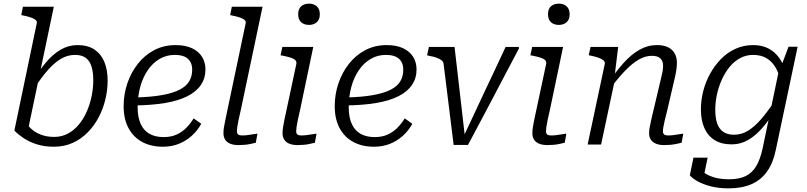

<svg xmlns="http://www.w3.org/2000/svg" viewBox="-20 -795 4437 1056"><path d="M278 -42Q320 -42 354 -60.5Q388 -79 414 -110.5Q440 -142 457.5 -182Q475 -222 484 -266.5Q493 -311 493 -354Q493 -397 483.5 -428.5Q474 -460 452 -476.5Q430 -493 393 -493Q351 -493 315 -471.5Q279 -450 244 -410.5Q209 -371 172 -314L159 -346Q195 -407 233 -452Q271 -497 314 -522Q357 -547 406 -547Q463 -547 499.5 -522.5Q536 -498 554 -454.5Q572 -411 572 -351Q572 -300 559.5 -248Q547 -196 522.5 -149.5Q498 -103 462 -66.5Q426 -30 379.5 -9Q333 12 276 12Q225 12 183.5 -1Q142 -14 110.5 -35Q79 -56 59 -77L182 -666Q185 -678 176 -685.5Q167 -693 149.5 -699Q132 -705 107 -710L97 -712L106 -758H276L132 -71Q125 -77 120.5 -85Q116 -93 114 -101Q112 -109 113 -117Q114 -125 117 -133Q127 -111 148 -90Q169 -69 202 -55.5Q235 -42 278 -42Z M876 12Q811 12 762.5 -14Q714 -40 687 -90Q660 -140 660 -211Q660 -277 680.5 -337Q701 -397 738.5 -444.5Q776 -492 828.5 -519.5Q881 -547 946 -547Q1000 -547 1036.5 -529.5Q1073 -512 1091.5 -482Q1110 -452 1110 -413Q1110 -365 1085 -328Q1060 -291 1011 -266Q962 -241 888 -228.5Q814 -216 716 -215L722 -259Q810 -261 871 -272Q932 -283 968.5 -302Q1005 -321 1021 -348.5Q1037 -376 1037 -412Q1037 -438 1026 -456.5Q1015 -475 994 -484Q973 -493 941 -493Q895 -493 857 -470.5Q819 -448 792 -408Q765 -368 751 -316Q737 -264 737 -205Q737 -150 754 -113Q771 -76 803 -58.5Q835 -41 880 -41Q921 -41 951.5 -55Q982 -69 1005 -92.5Q1028 -116 1045 -144L1087 -114Q1065 -75 1033.5 -47Q1002 -19 962.5 -3.5Q923 12 876 12Z M1331 -666Q1334 -678 1325 -685.5Q1316 -693 1298.5 -699Q1281 -705 1255 -710L1246 -712L1255 -758H1424L1305 -193Q1297 -159 1292 -135Q1287 -111 1285 -96.5Q1283 -82 1283 -73Q1283 -61 1290 -55.5Q1297 -50 1310 -50Q1327 -50 1342 -52Q1357 -54 1371 -56.5Q1385 -59 1396 -60L1387 -10Q1374 -7 1358.5 -3.5Q1343 0 1326 1.5Q1309 3 1291 3Q1266 3 1247.5 -4Q1229 -11 1219 -26Q1209 -41 1209 -62Q1209 -77 1211.5 -94Q1214 -111 1220 -138Q1226 -165 1234 -205Z M1534 -62Q1534 -77 1536.5 -94Q1539 -111 1544.5 -137.5Q1550 -164 1559 -205L1610 -444Q1612 -457 1603.5 -465Q1595 -473 1577 -478.5Q1559 -484 1534 -489L1523 -491L1533 -537H1703L1631 -193Q1623 -159 1618 -135Q1613 -111 1611 -96.5Q1609 -82 1609 -73Q1609 -61 1615.5 -55.5Q1622 -50 1636 -50Q1652 -50 1667.5 -52Q1683 -54 1697 -56.5Q1711 -59 1721 -60L1712 -10Q1699 -7 1683.5 -3.5Q1668 0 1651 1.5Q1634 3 1616 3Q1592 3 1573 -4Q1554 -11 1544 -26Q1534 -41 1534 -62ZM1620 -717Q1620 -746 1636.5 -760.5Q1653 -775 1680 -775Q1705 -775 1722 -760.5Q1739 -746 1739 -717Q1739 -687 1722 -672.5Q1705 -658 1680 -658Q1653 -658 1636.5 -672.5Q1620 -687 1620 -717Z M2037 12Q1972 12 1923.5 -14Q1875 -40 1848 -90Q1821 -140 1821 -211Q1821 -277 1841.5 -337Q1862 -397 1899.5 -444.5Q1937 -492 1989.5 -519.5Q2042 -547 2107 -547Q2161 -547 2197.5 -529.5Q2234 -512 2252.5 -482Q2271 -452 2271 -413Q2271 -365 2246 -328Q2221 -291 2172 -266Q2123 -241 2049 -228.5Q1975 -216 1877 -215L1883 -259Q1971 -261 2032 -272Q2093 -283 2129.5 -302Q2166 -321 2182 -348.5Q2198 -376 2198 -412Q2198 -438 2187 -456.5Q2176 -475 2155 -484Q2134 -493 2102 -493Q2056 -493 2018 -470.5Q1980 -448 1953 -408Q1926 -368 1912 -316Q1898 -264 1898 -205Q1898 -150 1915 -113Q1932 -76 1964 -58.5Q1996 -41 2041 -41Q2082 -41 2112.5 -55Q2143 -69 2166 -92.5Q2189 -116 2206 -144L2248 -114Q2226 -75 2194.5 -47Q2163 -19 2123.5 -3.5Q2084 12 2037 12Z M2480 -537H2339L2329 -491L2340 -488Q2364 -484 2381.5 -477.5Q2399 -471 2409 -463Q2419 -455 2420 -442L2475 2H2554Q2589 -64 2624.5 -130.5Q2660 -197 2694.5 -263Q2729 -329 2764 -395.5Q2799 -462 2834 -528V-537H2761Q2732 -474 2702 -411Q2672 -348 2642.5 -285Q2613 -222 2583.5 -159Q2554 -96 2524 -32L2539 -26Z M2908 -62Q2908 -77 2910.5 -94Q2913 -111 2918.5 -137.5Q2924 -164 2933 -205L2984 -444Q2986 -457 2977.5 -465Q2969 -473 2951 -478.5Q2933 -484 2908 -489L2897 -491L2907 -537H3077L3005 -193Q2997 -159 2992 -135Q2987 -111 2985 -96.5Q2983 -82 2983 -73Q2983 -61 2989.5 -55.5Q2996 -50 3010 -50Q3026 -50 3041.5 -52Q3057 -54 3071 -56.5Q3085 -59 3095 -60L3086 -10Q3073 -7 3057.5 -3.5Q3042 0 3025 1.5Q3008 3 2990 3Q2966 3 2947 -4Q2928 -11 2918 -26Q2908 -41 2908 -62ZM2994 -717Q2994 -746 3010.5 -760.5Q3027 -775 3054 -775Q3079 -775 3096 -760.5Q3113 -746 3113 -717Q3113 -687 3096 -672.5Q3079 -658 3054 -658Q3027 -658 3010.5 -672.5Q2994 -687 2994 -717Z M3212 0H3286L3365 -371L3361 -381L3380 -537H3228L3218 -491L3229 -489Q3254 -484 3272 -477.5Q3290 -471 3299.5 -462.5Q3309 -454 3306 -442ZM3651 -193 3688 -352Q3695 -380 3699 -404.5Q3703 -429 3703 -450Q3703 -494 3675.5 -520.5Q3648 -547 3593 -547Q3542 -547 3496.5 -521Q3451 -495 3409.5 -448.5Q3368 -402 3327 -342L3340 -313Q3382 -369 3420 -408Q3458 -447 3493.5 -467.5Q3529 -488 3565 -488Q3598 -488 3612.5 -473.5Q3627 -459 3627 -433Q3627 -417 3623.5 -399Q3620 -381 3613 -353L3578 -205Q3568 -164 3562 -137.5Q3556 -111 3553 -93.5Q3550 -76 3550 -62Q3550 -40 3560.5 -25.5Q3571 -11 3589.5 -4Q3608 3 3633 3Q3650 3 3667 1.5Q3684 0 3700 -3.5Q3716 -7 3729 -10L3738 -60Q3728 -59 3714 -56.5Q3700 -54 3684.5 -52Q3669 -50 3653 -50Q3640 -50 3633 -55.5Q3626 -61 3626 -73Q3626 -82 3628.5 -96.5Q3631 -111 3636.5 -134.5Q3642 -158 3651 -193Z M4174 23 4266 -418 4272 -419 4317 -538H4367L4247 29Q4233 99 4200 146.5Q4167 194 4114 217.5Q4061 241 3987 241Q3933 241 3890 230Q3847 219 3817.5 202.5Q3788 186 3774 169L3794 72H3872L3848 188Q3840 186 3833.5 179Q3827 172 3824 162.5Q3821 153 3820.5 143.5Q3820 134 3822 126Q3835 143 3857.5 158Q3880 173 3913 182Q3946 191 3990 191Q4045 191 4081 173.5Q4117 156 4139 119Q4161 82 4174 23ZM4306 -385 4274 -345Q4265 -390 4246 -423Q4227 -456 4196.5 -474.5Q4166 -493 4122 -493Q4083 -493 4050 -475Q4017 -457 3992 -426Q3967 -395 3949.5 -356Q3932 -317 3923 -274.5Q3914 -232 3914 -191Q3914 -148 3924 -117.5Q3934 -87 3957 -70.5Q3980 -54 4017 -54Q4059 -54 4095 -76.5Q4131 -99 4166.5 -140Q4202 -181 4239 -237L4253 -204Q4217 -144 4178.5 -98Q4140 -52 4097 -26.5Q4054 -1 4004 -1Q3947 -1 3909.5 -25Q3872 -49 3853.5 -92Q3835 -135 3835 -193Q3835 -243 3847.5 -293Q3860 -343 3885 -388.5Q3910 -434 3945 -470Q3980 -506 4025 -526.5Q4070 -547 4122 -547Q4161 -547 4191.5 -535Q4222 -523 4244.5 -501Q4267 -479 4282 -449.5Q4297 -420 4306 -385Z"/></svg>

Font: Roboto Serif Light
Style: Italic
Weight: 300
Italic angle: -10°
Version: Version 1.007